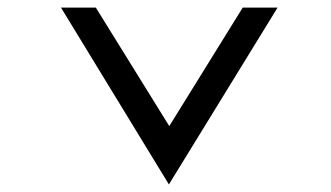

<svg xmlns="http://www.w3.org/2000/svg" viewBox="-20 -471 874 507"><path d="M141 -451 426 16 713 -451H621L427 -138L233 -451Z"/></svg>

Font: Charger Monospace
Style: Regular
Weight: 400
Designer: Jasper
Foundry: Cannot Into Space Fonts
Version: Version 0.980